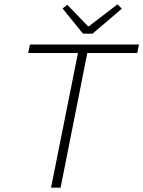

<svg xmlns="http://www.w3.org/2000/svg" viewBox="-20 -864 660 884"><path d="M215 0 339 -620H110L118 -659H620L612 -620H382L259 0ZM362 -709 268 -825 290 -842 385 -743H389L521 -844L541 -824L406 -709Z"/></svg>

Font: Source Code Pro ExtraLight Light
Style: Italic
Weight: 300
Italic angle: -11°
Monospace: yes
Version: Version 1.016;hotconv 1.0.116;makeotfexe 2.5.65601